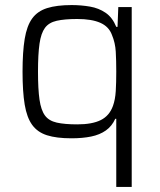

<svg xmlns="http://www.w3.org/2000/svg" viewBox="-20 -538 633 758"><path d="M439 200V-69H435Q422 -40 398 -23Q374 -6 340 1Q306 8 262 8Q203 8 165.5 -4Q128 -16 107 -45Q86 -74 77.5 -125Q69 -176 69 -255Q69 -333 77.5 -384.5Q86 -436 107 -465Q128 -494 166 -506Q204 -518 263 -518Q300 -518 335 -512Q370 -506 397 -487.5Q424 -469 439 -432H444L447 -510H500V200ZM285 -47Q344 -47 378 -64Q412 -81 426 -120Q435 -145 437 -178.5Q439 -212 439 -255Q439 -299 437 -334Q435 -369 422 -400Q410 -433 376 -448Q342 -463 285 -463Q235 -463 204 -456Q173 -449 157.5 -428Q142 -407 136 -365.5Q130 -324 130 -255Q130 -186 136 -144.5Q142 -103 157.5 -82Q173 -61 204 -54Q235 -47 285 -47Z"/></svg>

Font: Saira Thin Light
Style: Regular
Weight: 300
Version: Version 1.101